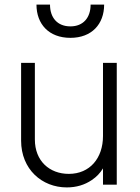

<svg xmlns="http://www.w3.org/2000/svg" viewBox="-20 -805 612 837"><path d="M287 -640C380 -640 434 -700 434 -785H375C375 -728 343 -690 287 -690C230 -690 198 -728 198 -785H139C139 -700 193 -640 287 -640ZM271 12C313 12 349 1 380 -20C401 -34 417 -51 429 -71V0H489V-531H429V-212C429 -116 372 -47 280 -47C196 -47 132 -103 132 -197V-531H72V-192C72 -67 163 12 271 12Z"/></svg>

Font: Plus Jakarta Sans Light
Style: Regular
Weight: 300
Designer: Gumpita Rahayu
Foundry: Tokotype
Version: Version 2.071;gftools[0.9.30]